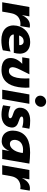

<svg xmlns="http://www.w3.org/2000/svg" viewBox="1072 -1776 717 2902"><g transform="rotate(90 1431.0 -325.5)"><path d="M156 0H14.5L86.5 -410.5H228L208 -297L215 -310.5Q220 -321.5 229.2 -336Q238.5 -350.5 252 -366Q265.5 -381.5 284.8 -394.8Q304 -408 324.8 -413.5Q345.5 -419 365.5 -419Q382.5 -419 398.5 -416L375 -273.5Q357.5 -276 342.5 -276Q279.5 -276 233 -238.5Q192 -201 180 -134.5Q168 -68 156 0Z M586 13Q532.5 13 487.2 -2Q442 -17 412.8 -45.8Q383.5 -74.5 371.5 -117.5Q364.5 -141.5 364.5 -169.5Q364.5 -192.5 369 -218.5Q377 -263.5 398.2 -300.5Q419.5 -337.5 451.2 -364.8Q483 -392 524.5 -407.2Q566 -422.5 615 -422.5Q672 -422.5 710.2 -404Q748.5 -385.5 768.8 -352.8Q789 -320 791.5 -275V-262.5Q791.5 -221.5 779 -175H502V-171Q502 -154 511 -142.5Q520 -128 536.5 -119Q552.5 -109.5 574.8 -105.2Q597 -101 621 -101Q656 -101 693.5 -107.8Q731 -114.5 759.5 -126.5L740.5 -9.5Q672.5 13 586 13ZM517 -255 661 -257 663 -269 661 -281Q658.5 -293 651.5 -302.5Q644.5 -312 633.2 -318Q622 -324 607.5 -324Q569 -324 546.2 -303.5Q523.5 -283 517 -255Z M1035 11Q982 11 946.5 -2.5Q857.5 -33.5 857.5 -126.5Q857.5 -220 945.5 -302.5H846.5L864 -410.5H1103L1029.5 -261.5Q996 -195 996 -154.5L997 -145.5Q999.5 -124 1013.2 -112.5Q1027 -101 1053.5 -101Q1097.5 -101 1125 -142.5Q1166 -202.5 1167 -346.5Q1167 -379.5 1165 -410.5H1304Q1306.5 -381.5 1306.5 -354.5Q1305 -293 1297 -243Q1276 -121.5 1220 -61.5Q1153.5 11 1035 11Z M1505.5 -496Q1486.5 -496 1471.2 -503.5Q1456 -511 1444.5 -524Q1426 -545 1426.5 -576L1428 -590.5Q1433 -620 1459 -643Q1485.5 -664 1516 -664Q1553.5 -664 1577.5 -636Q1595 -614.5 1595 -587Q1595 -578 1593.5 -569.5Q1587 -538.5 1562.2 -517.2Q1537.5 -496 1505.5 -496ZM1477.5 0H1336L1408 -410.5H1549.5Z M1710.5 11Q1671.5 11 1633 3.5Q1594.5 -4 1571.5 -13L1589 -125Q1619.5 -112 1654 -103.5Q1688.5 -95 1715.5 -95Q1765 -95 1767.5 -117V-121Q1767.5 -141 1735.5 -153Q1694 -167.5 1680.5 -173L1673 -176Q1626.5 -193.5 1613 -237Q1608 -250.5 1608.5 -267Q1608.5 -280 1610.5 -294.5Q1621 -357 1671.5 -389.8Q1722 -422.5 1802 -422.5Q1840.5 -422.5 1869.5 -419.8Q1898.5 -417 1926.5 -410.5L1906.5 -301Q1860 -318.5 1798 -318.5Q1745 -318.5 1742 -297.5V-293.5Q1742 -280.5 1757.2 -271.8Q1772.5 -263 1798 -255Q1854 -237.5 1878 -217Q1908.5 -190 1908.5 -148Q1908.5 -138.5 1906.5 -128Q1900 -87 1881 -60.2Q1862 -33.5 1834.8 -17.5Q1807.5 -1.5 1775.5 4.8Q1743.5 11 1710.5 11Z M2114.5 8Q2070.5 8 2036.8 -8.8Q2003 -25.5 1984 -55Q1954.5 -97.5 1954.5 -161.5Q1954.5 -184 1959 -209Q1970 -268 1997.8 -308.5Q2025.5 -349 2068.2 -374.5Q2111 -400 2166.8 -410.8Q2222.5 -421.5 2288 -421.5Q2329 -421.5 2369.8 -418.2Q2410.5 -415 2453.5 -410.5L2384 0H2242.5L2263 -112Q2214.5 8 2114.5 8ZM2156 -116Q2204 -116 2240.5 -165Q2273.5 -207.5 2286.5 -272L2293.5 -310.5Q2267 -315.5 2243 -315Q2184.5 -315 2145 -288Q2105.5 -261 2096 -208Q2094.5 -198.5 2094.5 -189.5Q2094.5 -162.5 2104 -145Q2120 -116 2156 -116Z M2619.5 0H2478L2550 -410.5H2691.5L2671.5 -297L2678.5 -310.5Q2683.5 -321.5 2692.8 -336Q2702 -350.5 2715.5 -366Q2729 -381.5 2748.2 -394.8Q2767.5 -408 2788.2 -413.5Q2809 -419 2829 -419Q2846 -419 2862 -416L2838.5 -273.5Q2821 -276 2806 -276Q2743 -276 2696.5 -238.5Q2655.5 -201 2643.5 -134.5Q2631.5 -68 2619.5 0Z"/></g></svg>

Font: Lucymar Sans
Style: Bold Italic
Weight: 700
Italic angle: -10°
Foundry: The League of Moveable Type (original font) / Main changes by Cristiano Sobral with portions from Mirco Monsees
Version: Version 2.00;August 30, 2020;FontCreator 13.0.0.2681 64-bit